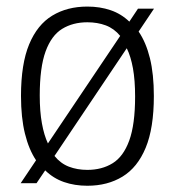

<svg xmlns="http://www.w3.org/2000/svg" viewBox="-20 -570 546 599"><path d="M412.5 -471.5Q435.5 -438 447.8 -388.2Q460 -338.5 460 -270.5Q460 -170.5 434.5 -109Q409 -47.5 362.2 -19Q315.5 9.5 252.5 9.5Q213 9.5 179.8 -2Q146.5 -13.5 121 -38.5L94 1.5H44.5L92.5 -70Q70 -103.5 57.8 -153.2Q45.5 -203 45.5 -270.5Q45.5 -370.5 71 -431.8Q96.5 -493 143 -521.2Q189.5 -549.5 252.5 -549.5Q292 -549.5 325 -538.2Q358 -527 383.5 -502.5L410.5 -543H460.5ZM252.5 -500.5Q207.5 -500.5 174 -480Q140.5 -459.5 122.2 -409.5Q104 -359.5 104 -272Q104 -222 110.8 -185Q117.5 -148 129.5 -122.5L355 -458Q336 -481 310 -490.8Q284 -500.5 252.5 -500.5ZM252.5 -40Q298 -40 331.5 -60.8Q365 -81.5 383.2 -131.5Q401.5 -181.5 401.5 -269Q401.5 -319.5 394.8 -356.8Q388 -394 375.5 -419.5L150 -83.5Q169 -60 195 -50Q221 -40 252.5 -40Z"/></svg>

Font: Encode Sans SemiCondensed Light
Style: Regular
Weight: 300
Width: 4
Designer: Multiple Designers
Foundry: Impallari Type
Version: Version 3.002